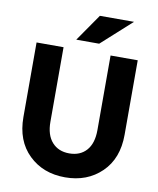

<svg xmlns="http://www.w3.org/2000/svg" viewBox="-101 -1024 919 1114"><g transform="rotate(10 358.5 -467.0)"><path d="M285 -786 396 -946H597L420 -786ZM220 -291Q220 -213 257.5 -171Q295 -129 359 -129Q423 -129 460 -170.5Q497 -212 497 -291V-730H657V-291Q657 -151 573 -69.5Q489 12 359 12Q229 12 145 -69.5Q61 -151 61 -291V-730H220Z"/></g></svg>

Font: Freely
Style: Bold
Weight: 700
Designer: Kris Sowersby
Foundry: Klim Type Foundry
Version: Version 1.006;hotconv 1.0.113;makeotfexe 2.5.65598;200799169